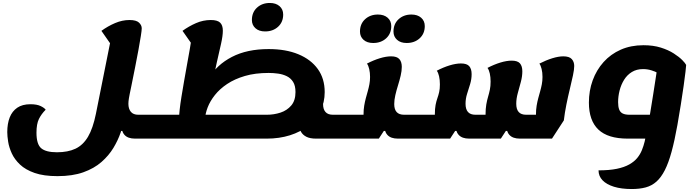

<svg xmlns="http://www.w3.org/2000/svg" viewBox="-20 -910 4690 1295"><path d="M891 25Q842 25 819.5 -0.5Q797 -26 797 -78L870 -27H735L857 -288Q853 -268 849.5 -247Q846 -226 846 -210Q846 -176 862.5 -156Q879 -136 913 -136H1036L1010 25ZM368 278Q275 278 213.5 256.5Q152 235 115 200Q78 165 59.5 124.5Q41 84 35 46Q29 8 29 -19Q29 -76 45.5 -118Q62 -160 96.5 -183.5Q131 -207 185 -207Q229 -207 254.5 -194.5Q280 -182 288 -170Q259 -141 242.5 -107.5Q226 -74 226 -15Q226 63 258 90Q290 117 364 117Q438 117 489 93Q540 69 573.5 12.5Q607 -44 627 -143L730 -658L733 -603L664 -702Q708 -734 756.5 -754.5Q805 -775 853 -775Q899 -775 917.5 -757.5Q936 -740 936 -719Q936 -706 930 -667.5Q924 -629 914 -574.5Q904 -520 891.5 -457Q879 -394 866 -330Q853 -266 841 -209Q829 -152 820 -110Q811 -67 793.5 -15.5Q776 36 745 87.5Q714 139 664.5 182.5Q615 226 542 252Q469 278 368 278ZM1010 25 1036 -136Q1054 -136 1057.5 -114.5Q1061 -93 1055 -55Q1049 -18 1038.5 3.5Q1028 25 1010 25Z M2112 25Q2070 25 2045.5 12Q2021 -1 2010 -21.5Q1999 -42 1999 -62Q1999 -86 2007.5 -115.5Q2016 -145 2024 -174.5Q2032 -204 2032 -228L2159 -209Q2159 -191 2163 -177.5Q2167 -164 2175.5 -154.5Q2184 -145 2196.5 -140.5Q2209 -136 2226 -136H2311L2285 25ZM1011 25 1037 -136H1255L1188 -115Q1188 -134 1192 -171.5Q1196 -209 1204 -258Q1212 -307 1221.5 -362Q1231 -417 1241 -472Q1251 -527 1259.5 -575Q1268 -623 1273 -658L1305 -568L1211 -702Q1254 -733 1302 -754Q1350 -775 1402 -775Q1446 -775 1464.5 -757.5Q1483 -740 1483 -703Q1483 -669 1471 -615Q1459 -561 1443 -492Q1427 -423 1413 -344L1390 -384Q1442 -473 1544 -526Q1646 -579 1792 -579Q1908 -579 1992.5 -544Q2077 -509 2123.5 -444.5Q2170 -380 2170 -289Q2170 -219 2141 -161.5Q2112 -104 2059.5 -62Q2007 -20 1935.5 2.5Q1864 25 1779 25ZM1363 -109 1318 -136H1779Q1828 -136 1872 -150.5Q1916 -165 1944.5 -198.5Q1973 -232 1973 -289Q1973 -332 1957 -357.5Q1941 -383 1914.5 -396Q1888 -409 1856 -413.5Q1824 -418 1792 -418Q1701 -418 1631.5 -397.5Q1562 -377 1512 -343.5Q1462 -310 1429.5 -269Q1397 -228 1381 -186.5Q1365 -145 1363 -109ZM1011 25Q993 25 989.5 3Q986 -19 992 -56Q998 -93 1008.5 -114.5Q1019 -136 1037 -136ZM2285 25 2311 -136Q2329 -136 2332.5 -114.5Q2336 -93 2330 -55Q2324 -18 2313.5 3.5Q2303 25 2285 25ZM1768 -698Q1727 -698 1703 -719.5Q1679 -741 1679 -775Q1679 -827 1713.5 -858.5Q1748 -890 1800 -890Q1841 -890 1865.5 -868.5Q1890 -847 1890 -812Q1890 -761 1855.5 -729.5Q1821 -698 1768 -698Z M2286 25 2312 -136H2498L2432 -70V-138Q2432 -170 2436.5 -197Q2441 -224 2447.5 -248Q2454 -272 2460.5 -295Q2467 -318 2471.5 -341.5Q2476 -365 2476 -391Q2476 -419 2470.5 -443.5Q2465 -468 2455 -481Q2499 -504 2541.5 -517Q2584 -530 2618 -530Q2657 -530 2673.5 -511.5Q2690 -493 2690 -459Q2690 -432 2682.5 -400Q2675 -368 2664.5 -334.5Q2654 -301 2646.5 -268.5Q2639 -236 2639 -208Q2639 -172 2655.5 -154Q2672 -136 2706 -136H2792L2766 25H2664Q2615 25 2592.5 -0.5Q2570 -26 2570 -78L2618 -27H2569L2535 25ZM2766 25 2792 -136Q2810 -136 2813.5 -114.5Q2817 -93 2811 -55Q2805 -18 2794.5 3.5Q2784 25 2766 25ZM2286 25Q2268 25 2264.5 3Q2261 -19 2267 -56Q2273 -93 2283.5 -114.5Q2294 -136 2312 -136ZM2723 -620Q2682 -620 2658 -641.5Q2634 -663 2634 -697Q2634 -749 2668.5 -780.5Q2703 -812 2755 -812Q2796 -812 2820.5 -790.5Q2845 -769 2845 -734Q2845 -683 2810.5 -651.5Q2776 -620 2723 -620ZM2497 -620Q2456 -620 2432 -641.5Q2408 -663 2408 -697Q2408 -749 2442.5 -780.5Q2477 -812 2529 -812Q2570 -812 2594.5 -790.5Q2619 -769 2619 -734Q2619 -683 2584.5 -651.5Q2550 -620 2497 -620Z M2767 25 2793 -136H2979L2913 -70V-138Q2913 -177 2918 -202.5Q2923 -228 2930 -247.5Q2937 -267 2942 -288.5Q2947 -310 2947 -341Q2947 -371 2941.5 -395.5Q2936 -420 2926 -433Q2970 -456 3012.5 -469Q3055 -482 3089 -482Q3129 -482 3145 -463.5Q3161 -445 3161 -410Q3161 -376 3151 -343Q3141 -310 3130.5 -277.5Q3120 -245 3120 -210Q3120 -173 3136.5 -154.5Q3153 -136 3187 -136H3321L3255 -70V-138Q3255 -177 3260 -205.5Q3265 -234 3272 -257.5Q3279 -281 3284 -305Q3289 -329 3289 -360Q3289 -390 3283.5 -414.5Q3278 -439 3268 -452Q3312 -475 3354.5 -488Q3397 -501 3431 -501Q3471 -501 3487 -482.5Q3503 -464 3503 -429Q3503 -395 3493 -357.5Q3483 -320 3472.5 -282.5Q3462 -245 3462 -210Q3462 -173 3478.5 -154.5Q3495 -136 3529 -136H3653L3595 -70V-138Q3595 -170 3599.5 -197Q3604 -224 3610.5 -248Q3617 -272 3623.5 -295Q3630 -318 3634.5 -341.5Q3639 -365 3639 -391Q3639 -421 3633 -445Q3627 -469 3618 -481Q3663 -504 3705 -517Q3747 -530 3779 -530Q3820 -530 3836.5 -511.5Q3853 -493 3853 -465Q3853 -442 3844.5 -401.5Q3836 -361 3823.5 -310Q3811 -259 3800 -204Q3789 -149 3783 -98L3703 25H3487Q3438 25 3415.5 -0.5Q3393 -26 3393 -78L3441 -27H3392L3358 25H3145Q3096 25 3073.5 -0.5Q3051 -26 3051 -78L3099 -27H3050L3016 25ZM2767 25Q2749 25 2745.5 3Q2742 -19 2748 -56Q2754 -93 2764.5 -114.5Q2775 -136 2793 -136Z M4241 365Q4171 365 4121 349.5Q4071 334 4044 306Q4017 278 4017 239Q4090 239 4140.5 228.5Q4191 218 4224.5 199Q4258 180 4278 155.5Q4298 131 4309.5 102.5Q4321 74 4328 45Q4336 12 4346 -39.5Q4356 -91 4366 -151.5Q4376 -212 4385.5 -272.5Q4395 -333 4403 -385.5Q4411 -438 4416 -472V-418Q4401 -427 4374 -435.5Q4347 -444 4317 -444Q4274 -444 4242 -424.5Q4210 -405 4189.5 -372Q4169 -339 4159 -299.5Q4149 -260 4149 -221Q4149 -191 4156 -172Q4163 -153 4180 -144.5Q4197 -136 4227 -136H4381V25H4214Q4080 25 4016 -36Q3952 -97 3952 -218Q3952 -298 3977.5 -368Q4003 -438 4051 -491.5Q4099 -545 4167 -575Q4235 -605 4320 -605Q4386 -605 4437 -589Q4488 -573 4524.5 -549.5Q4561 -526 4582 -504.5Q4603 -483 4608 -472Q4608 -464 4603.5 -426Q4599 -388 4591 -330.5Q4583 -273 4572 -204.5Q4561 -136 4549 -67Q4530 39 4509.5 114Q4489 189 4464 238Q4439 287 4407.5 315Q4376 343 4335 354Q4294 365 4241 365Z"/></svg>

Font: Lemonada
Style: Regular
Weight: 400
Designer: Mohamed Gaber (Arabic), Eduardo Tunni (Latin)
Foundry: Kief Type Foundry
Version: Version 4.005